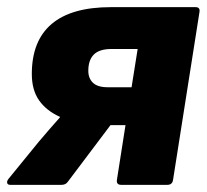

<svg xmlns="http://www.w3.org/2000/svg" viewBox="-35 -517 580 537"><path d="M-6 0Q-14 0 -15 -5.5Q-16 -11 -11 -17L73 -120Q88 -138 102.5 -154.5Q117 -171 132 -188L133 -190Q95 -207 74.5 -236Q54 -265 54 -310Q54 -403 109.5 -450Q165 -497 275 -497H512Q525 -497 523 -484L449 -14Q447 0 433 0H304Q290 0 292 -14L316 -167H274L155 -9Q149 0 137 0ZM266 -273H333L350 -380H277Q243 -380 227.5 -364.5Q212 -349 212 -319Q212 -298 225 -285.5Q238 -273 266 -273Z"/></svg>

Font: Sofia Sans Black
Style: Italic
Weight: 900
Italic angle: -9°
Version: Version 4.100-B